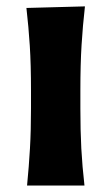

<svg xmlns="http://www.w3.org/2000/svg" viewBox="-20 -576 345 596"><path d="M64 0Q69.8 -59.6 73 -115.2Q76.2 -170.9 76.2 -239.7V-294.4Q76.2 -375.5 72.5 -433.8Q68.8 -492.2 62 -551.3L243.7 -556.2Q236.8 -495.6 233.2 -436.3Q229.5 -377 229.5 -294.4V-239.7Q229.5 -170.9 232.4 -115.2Q235.4 -59.6 242.2 0Z"/></svg>

Font: Pinar-DS2-FD Bold
Style: Regular
Weight: 700
Designer: Amin Abedi
Version: Version 3.000